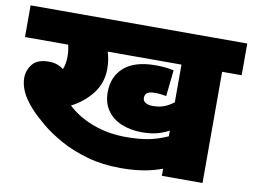

<svg xmlns="http://www.w3.org/2000/svg" viewBox="-70 -722 1083 823"><g transform="rotate(10 471.5 -311.0)"><path d="M858 -484V0H681V-31Q641 -16 597 -9Q553 -2 501 -2Q422 -2 356 -20.5Q290 -39 237.5 -68Q185 -97 147.5 -128.5Q110 -160 87 -185Q53 -223 40 -253.5Q27 -284 27 -311Q27 -345 48.5 -371.5Q70 -398 120 -398Q139 -398 155 -392.5Q171 -387 184 -377Q194 -402 194 -432Q194 -459 188 -484H0V-622H943V-484ZM589 -288Q618 -288 639 -296Q660 -304 681 -320V-484H360Q365 -468 368 -450Q371 -432 371 -411Q371 -350 336 -304Q301 -258 245 -229Q291 -186 357 -161.5Q423 -137 501 -137Q556 -137 597.5 -145Q639 -153 681 -172V-197Q658 -184 630 -176.5Q602 -169 564 -169Q515 -169 475.5 -185Q436 -201 413 -233.5Q390 -266 390 -313Q390 -381 436 -421.5Q482 -462 573 -462Q590 -462 610 -460.5Q630 -459 652 -454L640 -340Q631 -342 617 -343.5Q603 -345 592 -345Q566 -345 556.5 -337.5Q547 -330 547 -316Q547 -302 559.5 -295Q572 -288 589 -288Z"/></g></svg>

Font: Noto Sans Devanagari UI Black
Style: Regular
Weight: 900
Designer: Jelle Bosma - Monotype Design Team
Foundry: Monotype Imaging Inc.
Version: Version 2.003; ttfautohint (v1.8.4.7-5d5b)